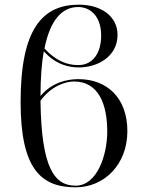

<svg xmlns="http://www.w3.org/2000/svg" viewBox="-20 -790 609 820"><path d="M303 10C425 10 524 -87 524 -230C524 -372 437 -452 315 -452C266 -452 202 -438 153 -380C153 -458 158 -520 167 -571C219 -513 276 -502 317 -502C396 -502 482 -548 482 -641C482 -719 414 -770 317 -770C162 -770 68 -668 68 -355C68 -70 154 10 303 10ZM314 -760C363 -760 412 -724 412 -638C412 -564 377 -512 314 -512C267 -512 218 -530 170 -583C195 -709 248 -760 314 -760ZM153 -357V-360C200 -424 261 -442 296 -442C401 -442 438 -345 438 -228C438 -128 395 3 303 3C212 3 157 -73 153 -357Z"/></svg>

Font: Noto Serif Display SemiCondensed
Style: Regular
Weight: 400
Width: 4
Designer: Monotype Design Team
Foundry: Monotype Imaging Inc.
Version: Version 2.009